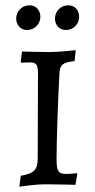

<svg xmlns="http://www.w3.org/2000/svg" viewBox="-20 -694 359 723"><path d="M82 -581C111 -581 132 -604 132 -631C132 -653 118 -674 91 -674C62 -674 41 -651 41 -624C41 -603 55 -581 82 -581ZM228 -581C257 -581 278 -604 278 -631C278 -653 264 -674 237 -674C208 -674 187 -651 187 -624C187 -603 201 -581 228 -581ZM53 9C53 9 110 0 153 0C191 0 264 2 264 2L271 -38L269 -42C269 -42 247 -39 228 -39C200 -39 193 -50 193 -93C193 -163 198 -313 204 -420C206 -450 216 -459 261 -464L265 -505C265 -505 202 -498 165 -498C130 -498 69 -500 63 -500L58 -462L60 -458C60 -458 81 -459 93 -459C117 -459 123 -450 123 -417L122 -99C122 -55 109 -41 58 -32Z"/></svg>

Font: Alegreya SC
Style: Regular
Weight: 400
Designer: Juan Pablo del Peral
Foundry: Huerta Tipografica
Version: Version 2.007;PS 002.007;hotconv 1.0.88;makeotf.lib2.5.64775